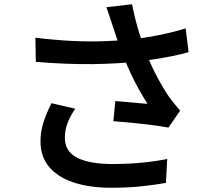

<svg xmlns="http://www.w3.org/2000/svg" viewBox="-20 -832 1040 906"><path d="M512 -709Q506 -726 498.5 -750Q491 -774 482 -798L603 -812Q610 -776 619.5 -738.5Q629 -701 641 -664Q653 -627 665 -595Q688 -532 720.5 -471Q753 -410 779 -373Q792 -356 804.5 -340.5Q817 -325 830 -310L775 -230Q754 -234 723 -238.5Q692 -243 655.5 -247Q619 -251 582.5 -254.5Q546 -258 515 -260L524 -355Q550 -353 579 -350.5Q608 -348 634 -345.5Q660 -343 676 -342Q657 -372 635.5 -410Q614 -448 594.5 -490.5Q575 -533 559 -575Q543 -617 531.5 -651Q520 -685 512 -709ZM147 -654Q238 -643 318.5 -639Q399 -635 470 -637.5Q541 -640 600 -646Q644 -651 688 -658.5Q732 -666 774.5 -676Q817 -686 856 -698L870 -586Q836 -576 796.5 -568Q757 -560 716 -553.5Q675 -547 635 -542Q536 -531 416.5 -529.5Q297 -528 149 -540ZM335 -319Q311 -284 298.5 -250.5Q286 -217 286 -183Q286 -118 342.5 -88.5Q399 -59 505 -58Q585 -58 651 -64.5Q717 -71 769 -82L763 31Q720 39 653.5 46.5Q587 54 498 54Q398 53 324.5 28Q251 3 211 -45.5Q171 -94 171 -165Q171 -209 184.5 -252.5Q198 -296 223 -345Z"/></svg>

Font: Noto Sans SC Thin SemiBold
Style: Regular
Weight: 600
Version: Version 2.004-H2;hotconv 1.0.118;makeotfexe 2.5.65603